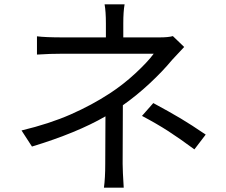

<svg xmlns="http://www.w3.org/2000/svg" viewBox="-20 -821 1040 883"><path d="M771 -545Q729 -494 669 -438Q609 -382 545 -337L544 -68Q544 -36 549 42H458Q464 -2 464 -68L465 -286Q334 -210 127 -147L79 -221Q208 -252 305.5 -295Q403 -338 484 -391Q547 -432 603 -484Q659 -536 687 -574H272Q210 -574 150 -570V-654Q189 -649 271 -649H467V-713Q467 -768 461 -801H553Q547 -768 547 -713V-649H712Q755 -649 775 -655L827 -605Q784 -559 771 -545ZM926 -202 874 -134Q805 -185 753 -218.5Q701 -252 633 -288L685 -347Q761 -306 810.5 -276.5Q860 -247 926 -202Z"/></svg>

Font: Noto Sans SC
Style: Regular
Weight: 400
Designer: Ryoko NISHIZUKA ____ (kana & ideographs); Paul D. Hunt (Latin, Greek & Cyrillic); Wenlong ZHANG ___ (bopomofo); Sandoll 
Foundry: Adobe Systems Incorporated
Version: Version 1.004